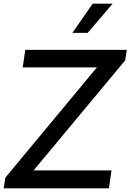

<svg xmlns="http://www.w3.org/2000/svg" viewBox="-34 -1020 707 1040"><path d="M441 -842H358L468 -1000H576ZM570 -97 556 0H-14L-5 -58L491 -655H89L103 -750H653L644 -693L148 -97Z"/></svg>

Font: Oakes Grotesk Medium
Style: Italic
Weight: 500
Italic angle: -8°
Designer: Samuel Oakes
Foundry: Samuel Oakes
Version: Version 1.000;PS 001.000;hotconv 1.0.88;makeotf.lib2.5.64775